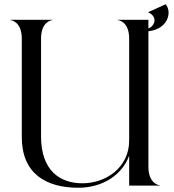

<svg xmlns="http://www.w3.org/2000/svg" viewBox="-20 -873 820 903"><path d="M348.5 10C464 10 555 -51.5 587.5 -141V0H732V-1.5C727.5 -1.5 678 -9 678 -88.5V-726C719.5 -730 760 -753 770.5 -795C776 -816 772 -837 759 -853L677.5 -816V-815C708.5 -800.5 708 -779 706 -770C703 -759 696 -747 678 -739V-780H533.5V-778.5C538.5 -778.5 587.5 -771 587.5 -691.5V-212C587.5 -85 478 -11 368 -11C261.5 -11 173 -70.5 173 -232.5V-691.5C173 -771 222 -778.5 227 -778.5V-780H28V-778.5C33 -778.5 82.5 -771 82.5 -691.5V-228C82.5 -58 194.5 10 348.5 10Z"/></svg>

Font: Beautique Display
Style: Regular
Weight: 400
Designer: Nhat-Quang Ngo
Version: Version 1.100;Glyphs 3.2.3 (3260)